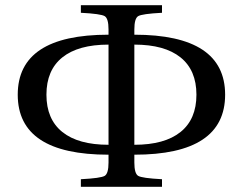

<svg xmlns="http://www.w3.org/2000/svg" viewBox="-20 -716 931 736"><path d="M495 -161Q611 -161 672 -210Q733 -259 733 -353Q733 -447 672 -496Q611 -545 495 -545ZM396 -161V-545Q280 -545 219 -496Q158 -447 158 -353Q158 -259 219 -210Q280 -161 396 -161ZM396 -583V-603Q396 -645 381.5 -654Q367 -663 290 -667V-696H601V-667Q524 -663 509.5 -654Q495 -645 495 -603V-583Q843 -583 843 -353Q843 -123 495 -123V-93Q495 -51 509.5 -42Q524 -33 601 -29V0H290V-29Q367 -33 381.5 -42Q396 -51 396 -93V-123Q48 -123 48 -353Q48 -583 396 -583Z"/></svg>

Font: Heuristica
Style: Regular
Weight: 400
Version: Version 1.0.1 ; ttfautohint (v1.4.1)